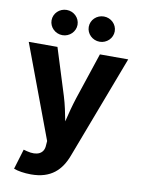

<svg xmlns="http://www.w3.org/2000/svg" viewBox="-103 -835 817 1112"><g transform="rotate(10 305.5 -279.0)"><path d="M56.6 192.4C80.1 201.7 118.7 208 158.7 208C275.9 208 334.5 148.9 367.7 60.5L597.7 -545.9H431.2L339.8 -271.5C324.7 -224.6 312.5 -178.2 300.8 -128.9C291.5 -177.7 282.2 -224.1 267.6 -271.5L181.6 -545.9H12.7L217.3 1.5L215.3 26.9C213.9 76.2 172.9 95.7 112.3 79.6L92.3 74.2ZM416.5 -617.7C458.5 -617.7 492.7 -651.4 492.7 -691.9C492.7 -732.9 458.5 -766.1 416.5 -766.1C374 -766.1 339.8 -732.9 339.8 -691.9C339.8 -651.4 374 -617.7 416.5 -617.7ZM197.8 -617.7C239.7 -617.7 273.9 -651.4 273.9 -691.9C273.9 -732.9 239.7 -766.1 197.8 -766.1C155.3 -766.1 121.1 -732.9 121.1 -691.9C121.1 -651.4 155.3 -617.7 197.8 -617.7Z"/></g></svg>

Font: Raveo
Style: Bold
Weight: 700
Designer: Jakub Foglar, Rasmus Andersson (Inter)
Foundry: Jakubfoglar.com
Version: Version 1.100;Glyphs 3.2.3 (3260)